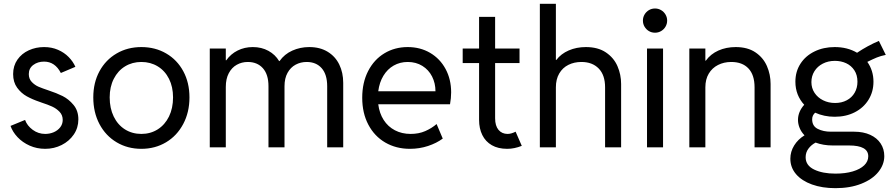

<svg xmlns="http://www.w3.org/2000/svg" viewBox="-20 -772 4685 1006"><path d="M35.2 -112.3 111.3 -143.6Q122.1 -113.3 151.4 -91.8Q180.7 -70.3 216.8 -70.3Q240.7 -70.3 261.7 -79.3Q282.7 -88.4 295.7 -105.2Q308.6 -122.1 308.6 -143.6Q308.6 -168.9 292 -186.3Q275.4 -203.6 252.7 -213.9Q230 -224.1 198.2 -234.4Q196.3 -235.4 187.5 -238.3Q149.9 -251 120.4 -267.3Q90.8 -283.7 69.8 -312.5Q48.8 -341.3 48.8 -383.8Q48.8 -427.2 71.3 -459.5Q93.8 -491.7 130.9 -508.5Q168 -525.4 210.9 -525.4Q251 -525.4 283.9 -511Q316.9 -496.6 339.8 -473.1Q362.8 -449.7 375 -421.9L298.8 -389.6Q268.1 -449.2 210.9 -449.2Q177.7 -449.2 154.3 -431.6Q130.9 -414.1 130.9 -383.8Q130.9 -358.9 146.5 -342.5Q162.1 -326.2 181.9 -317.6Q201.7 -309.1 235.4 -297.9Q275.9 -284.7 307.9 -268.8Q339.8 -252.9 365.2 -222.4Q390.6 -191.9 390.6 -146.5Q390.6 -102.5 366.7 -67.4Q342.8 -32.2 303 -12.2Q263.2 7.8 216.8 7.8Q172.9 7.8 135.3 -9Q97.7 -25.9 71.8 -53.5Q45.9 -81.1 35.2 -112.3Z M468.8 -261.7Q468.8 -338.9 501.2 -398.7Q533.7 -458.5 591.1 -491.9Q648.4 -525.4 720.7 -525.4Q793.5 -525.4 850.8 -491.9Q908.2 -458.5 940.4 -398.7Q972.7 -338.9 972.7 -261.7Q972.7 -183.6 939.9 -122.1Q907.2 -60.5 849.9 -26.4Q792.5 7.8 720.7 7.8Q648.4 7.8 591.1 -26.4Q533.7 -60.5 501.2 -121.8Q468.8 -183.1 468.8 -261.7ZM886.7 -261.7Q886.7 -316.9 865.5 -359.1Q844.2 -401.4 806.4 -424.3Q768.6 -447.3 720.7 -447.3Q672.9 -447.3 635.3 -424.3Q597.7 -401.4 576.2 -359.1Q554.7 -316.9 554.7 -261.7Q554.7 -205.1 575.7 -161.6Q596.7 -118.2 634.5 -94.2Q672.4 -70.3 720.7 -70.3Q768.6 -70.3 806.4 -94.2Q844.2 -118.2 865.5 -161.6Q886.7 -205.1 886.7 -261.7Z M1079.1 -517.6H1163.1V-456.1H1165.5Q1189 -489.3 1225.1 -507.3Q1261.2 -525.4 1304.7 -525.4Q1350.6 -525.4 1386.5 -505.6Q1422.4 -485.8 1442.4 -452.1H1444.8Q1470.2 -488.3 1511.5 -506.8Q1552.7 -525.4 1600.6 -525.4Q1656.7 -525.4 1697 -500.7Q1737.3 -476.1 1757.8 -433.6Q1778.3 -391.1 1778.3 -337.9V0H1694.3V-320.3Q1694.3 -381.8 1665.5 -414.6Q1636.7 -447.3 1586.9 -447.3Q1555.2 -447.3 1528.8 -433.1Q1502.4 -418.9 1486.6 -390.4Q1470.7 -361.8 1470.7 -320.3V0H1386.7V-320.3Q1386.7 -381.8 1357.4 -414.6Q1328.1 -447.3 1278.3 -447.3Q1246.6 -447.3 1220.5 -432.6Q1194.3 -418 1178.7 -388.4Q1163.1 -358.9 1163.1 -316.4V0H1079.1Z M1877.9 -259.8Q1877.9 -339.4 1908.9 -399.7Q1939.9 -460 1994.1 -492.7Q2048.3 -525.4 2116.2 -525.4Q2182.1 -525.4 2233.9 -494.9Q2285.6 -464.4 2314.7 -410.4Q2343.8 -356.4 2343.8 -288.1Q2343.8 -257.8 2337.9 -225.6H1961.9Q1967.8 -178.7 1990.2 -143.6Q2012.7 -108.4 2049.1 -89.4Q2085.4 -70.3 2131.8 -70.3Q2174.3 -70.3 2208.3 -85.2Q2242.2 -100.1 2267.6 -122.1L2299.8 -45.9Q2267.6 -22 2222.7 -7.1Q2177.7 7.8 2127.9 7.8Q2055.7 7.8 1998.8 -25.1Q1941.9 -58.1 1909.9 -118.9Q1877.9 -179.7 1877.9 -259.8ZM2261.7 -293.9Q2261.7 -335.9 2243.9 -371.1Q2226.1 -406.2 2192.9 -426.8Q2159.7 -447.3 2116.2 -447.3Q2075.7 -447.3 2042.7 -428.5Q2009.8 -409.7 1988.8 -375Q1967.8 -340.3 1961.9 -293.9Z M2490.2 -143.6V-441.4H2404.3V-517.6H2490.2V-683.6H2574.2V-517.6H2702.1V-441.4H2574.2V-152.3Q2574.2 -112.8 2592 -91.6Q2609.9 -70.3 2639.6 -70.3Q2658.2 -70.3 2681.6 -82L2713.9 -7.8Q2674.8 7.8 2637.7 7.8Q2589.8 7.8 2556.9 -11.2Q2523.9 -30.3 2507.1 -64.5Q2490.2 -98.6 2490.2 -143.6Z M2808.6 -752H2892.6V-458H2895Q2919.4 -490.2 2960 -507.8Q3000.5 -525.4 3049.8 -525.4Q3113.3 -525.4 3154.8 -497.3Q3196.3 -469.2 3215.3 -425.3Q3234.4 -381.3 3234.4 -332V0H3150.4V-314.5Q3150.4 -378.9 3116.9 -413.1Q3083.5 -447.3 3026.4 -447.3Q2988.3 -447.3 2958 -432.1Q2927.7 -417 2910.2 -387Q2892.6 -356.9 2892.6 -314.5V0H2808.6Z M3370.1 -517.6H3454.1V0H3370.1ZM3348.6 -664.1Q3348.6 -681.6 3357.2 -696Q3365.7 -710.4 3380.1 -719Q3394.5 -727.5 3412.1 -727.5Q3429.2 -727.5 3443.8 -719Q3458.5 -710.4 3467 -695.8Q3475.6 -681.2 3475.6 -664.1Q3475.6 -647 3467 -632.3Q3458.5 -617.7 3443.8 -609.1Q3429.2 -600.6 3412.1 -600.6Q3394.5 -600.6 3380.1 -609.1Q3365.7 -617.7 3357.2 -632.1Q3348.6 -646.5 3348.6 -664.1Z M3591.8 -517.6H3675.8V-454.1H3678.2Q3703.1 -488.8 3743.9 -507.1Q3784.7 -525.4 3835 -525.4Q3897 -525.4 3938 -497.8Q3979 -470.2 3998.3 -426Q4017.6 -381.8 4017.6 -332V0H3933.6V-314.5Q3933.6 -379.4 3901.6 -413.3Q3869.6 -447.3 3811.5 -447.3Q3772.9 -447.3 3742.2 -431.6Q3711.4 -416 3693.6 -386.2Q3675.8 -356.4 3675.8 -314.5V0H3591.8Z M4121.1 59.6Q4121.1 22.5 4141.1 -9.8Q4161.1 -42 4195.3 -63Q4178.2 -80.6 4169.7 -101.6Q4161.1 -122.6 4161.1 -143.6Q4161.1 -186.5 4193.8 -223.1Q4171.4 -247.1 4159.4 -277.6Q4147.5 -308.1 4147.5 -343.8Q4147.5 -397 4174.1 -438.2Q4200.7 -479.5 4247.8 -502.4Q4294.9 -525.4 4353.5 -525.4Q4420.4 -525.4 4470.7 -495.6Q4526.9 -533.2 4585 -557.6L4621.1 -484.4Q4594.2 -479 4574 -470.7Q4553.7 -462.4 4524.4 -447.8Q4556.6 -402.3 4556.6 -343.8Q4556.6 -291.5 4530.8 -249.5Q4504.9 -207.5 4458.7 -183.8Q4412.6 -160.2 4353.5 -160.2Q4297.9 -160.2 4251 -181.6Q4243.2 -174.3 4239.3 -166Q4235.4 -157.7 4235.4 -146.5Q4235.4 -111.3 4264.6 -96.7Q4293.9 -82 4333 -82H4455.1Q4503.4 -82 4539.3 -65.7Q4575.2 -49.3 4594.2 -20.3Q4613.3 8.8 4613.3 45.9Q4613.3 90.3 4582.3 128.9Q4551.3 167.5 4492.9 190.7Q4434.6 213.9 4357.4 213.9Q4288.1 213.9 4234.4 194.6Q4180.7 175.3 4150.9 140.4Q4121.1 105.5 4121.1 59.6ZM4472.7 -343.8Q4472.7 -378.9 4456.5 -403.6Q4440.4 -428.2 4413.6 -440.7Q4386.7 -453.1 4354.5 -453.1Q4319.3 -453.1 4291.3 -438.7Q4263.2 -424.3 4247.3 -398.9Q4231.4 -373.5 4231.4 -341.8Q4231.4 -310.5 4247.8 -285.6Q4264.2 -260.7 4292.5 -246.6Q4320.8 -232.4 4355.5 -232.4Q4390.1 -232.4 4416.7 -246.6Q4443.4 -260.7 4458 -286.1Q4472.7 -311.5 4472.7 -343.8ZM4357.4 137.7Q4409.2 137.7 4448 126.2Q4486.8 114.7 4508.1 94.2Q4529.3 73.7 4529.3 46.9Q4529.3 -9.8 4428.7 -9.8H4342.8Q4293.5 -9.8 4253.4 -24.9Q4231 -13.2 4216.1 6.6Q4201.2 26.4 4201.2 51.8Q4201.2 94.7 4245.4 116.2Q4289.6 137.7 4357.4 137.7Z"/></svg>

Font: Reddit Sans Fudge
Style: Regular
Weight: 400
Designer: Stephen Hutchings
Foundry: Reddit
Version: Version 1.011